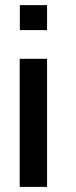

<svg xmlns="http://www.w3.org/2000/svg" viewBox="-20 -731 297 751"><path d="M164.1 -613.3V-710.9H57.6V-613.3ZM164.1 0V-501H57.1V0Z"/></svg>

Font: Ride SemiBold
Style: Regular
Weight: 600
Version: Version 3.000